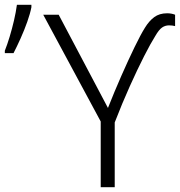

<svg xmlns="http://www.w3.org/2000/svg" viewBox="-42 -775 745 795"><path d="M405 -328Q431 -394 460 -460Q489 -526 515 -579.5Q541 -633 558 -660Q575 -688 596.5 -704Q618 -720 650 -720Q668 -720 683 -714V-667Q671 -670 658 -670Q642 -670 629 -661Q616 -652 601 -626Q582 -596 554.5 -542Q527 -488 495.5 -418Q464 -348 433 -268V0H375V-272L137 -714H201ZM-22 -555V-565Q-12 -590 -2 -623Q8 -656 16 -690.5Q24 -725 28 -755H88V-745Q83 -719 71 -685Q59 -651 43.5 -616.5Q28 -582 14 -555Z"/></svg>

Font: BC Sans Light
Style: Regular
Weight: 300
Designer: Monotype Design Team
Foundry: Monotype Imaging Inc.
Version: Version 2.000;GOOG;noto-source:20170915:90ef993387c0